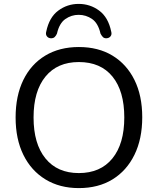

<svg xmlns="http://www.w3.org/2000/svg" viewBox="-20 -955 809 984"><path d="M384 9Q286 9 213 -35.5Q140 -80 100 -161Q60 -242 60 -353Q60 -464 99.5 -545Q139 -626 212 -670Q285 -714 384 -714Q484 -714 556.5 -670Q629 -626 669 -545.5Q709 -465 709 -354Q709 -243 669 -161.5Q629 -80 556.5 -35.5Q484 9 384 9ZM384 -68Q495 -68 556 -143Q617 -218 617 -353Q617 -488 556.5 -562.5Q496 -637 384 -637Q274 -637 213 -562.5Q152 -488 152 -353Q152 -218 213 -143Q274 -68 384 -68ZM239 -759Q227 -760 220 -769.5Q213 -779 217 -793Q232 -866 278.5 -900.5Q325 -935 383 -935Q442 -935 488.5 -900.5Q535 -866 550 -793Q554 -779 547 -769.5Q540 -760 527 -759Q514 -758 507 -765.5Q500 -773 495 -783Q483 -836 452 -857.5Q421 -879 383 -879Q346 -879 315 -857.5Q284 -836 272 -783Q268 -773 260.5 -765.5Q253 -758 239 -759Z"/></svg>

Font: Chiron GoRound TC N
Style: Regular
Weight: 350
Designer: Ryoko NISHIZUKA 西塚涼子 (kana, bopomofo & ideographs); Paul D. Hunt (Latin, Greek & Cyrillic); Sandoll Communications 산돌커뮤니
Foundry: Adobe
Version: Version 1.000;hotconv 1.1.1;makeotfexe 2.6.0